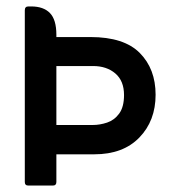

<svg xmlns="http://www.w3.org/2000/svg" viewBox="-20 -576 536 596"><path d="M155 -97V-11Q155 0 144 0H68Q57 0 57 -11V-544Q57 -556 68 -556H77Q115 -556 135 -535.5Q155 -515 155 -468V-461H261Q365 -461 414 -411.5Q463 -362 463 -282Q463 -201 412.5 -149Q362 -97 273 -97ZM155 -188H268Q290 -188 312.5 -195.5Q335 -203 350 -223.5Q365 -244 365 -281Q365 -325 338 -348Q311 -371 269 -371H155Z"/></svg>

Font: Zain
Style: Bold
Weight: 700
Designer: Zain,Boutros
Foundry: Mobile Telecommunications Company (Zain), 2024
Version: Version 1.50; ttfautohint (v1.8.4)